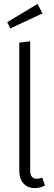

<svg xmlns="http://www.w3.org/2000/svg" viewBox="-20 -955 275 986"><path d="M79 -77V-736L135 -743V-79Q135 -37 169 -37Q183 -37 197 -43L211 -3Q188 11 159 11Q123 11 101 -12.5Q79 -36 79 -77ZM173 -935 198 -886 33 -809 17 -841Z"/></svg>

Font: Fira Sans Extra Condensed Light
Style: Regular
Weight: 300
Width: 1
Designer: Carrois Corporate & Edenspiekermann AG
Foundry: Carrois Corporate GbR & Edenspiekermann AG
Version: Version 4.203